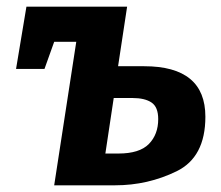

<svg xmlns="http://www.w3.org/2000/svg" viewBox="-20 -554 662 574"><path d="M411 -356Q594 -356 594 -205Q594 -84 508 -42Q422 0 324 0H142L208 -429H142L113 -348H28L59 -534H360L333 -356ZM334 -95Q397 -95 425 -123.5Q453 -152 453 -198Q453 -234 433 -247.5Q413 -261 376 -261H320L295 -95Z"/></svg>

Font: Bitter Pro
Style: Bold Italic
Weight: 700
Italic angle: -9°
Designer: Sol Matas, and Bitter project Authors
Foundry: Sol Matas
Version: Version 1.010